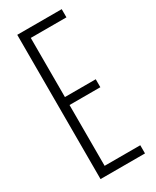

<svg xmlns="http://www.w3.org/2000/svg" viewBox="-180 -740 645 793"><g transform="rotate(-30 142.5 -344.0)"><path d="M51 0V-688H263V-649H93V-367H240V-329H93V-39H263V0Z"/></g></svg>

Font: Saira UltraCondensed ExtraLight
Style: Regular
Weight: 250
Width: 1
Designer: Hector Gatti with collaboration of the Omnibus-Type team
Foundry: Omnibus-Type
Version: Version 1.101